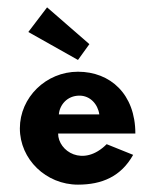

<svg xmlns="http://www.w3.org/2000/svg" viewBox="-20 -494 420 522"><path d="M140 -183C142 -208 162 -234 196 -234C225 -234 246 -211 250 -183ZM270 -102C206 -38 138 -83 138 -131H348C348 -238 280 -299 192 -299C105 -299 34 -229 34 -145C34 -61 105 8 192 8C257 8 309 -14 342 -73ZM108 -474 57 -407 192 -331 223 -374Z"/></svg>

Font: Hussar Tani
Style: Bold
Weight: 700
Foundry: Cannot Into Space Fonts
Version: Version 0.92